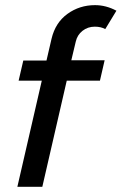

<svg xmlns="http://www.w3.org/2000/svg" viewBox="-20 -720 469 740"><path d="M46.9 0 141.1 -409.2H51.8L69.8 -486.8H159.2L178.7 -570.8Q193.4 -632.8 240 -666.5Q286.6 -700.2 346.2 -700.2Q388.7 -700.2 428.7 -678.7L385.7 -607.9Q369.1 -617.2 345.2 -617.2Q318.4 -617.2 298.1 -601.3Q277.8 -585.4 272 -559.6L254.9 -487.8H383.3L365.2 -409.2H237.3L143.1 0Z"/></svg>

Font: HK Grotesk Medium Italic
Style: Regular
Weight: 500
Italic angle: -13°
Designer: Alfredo Marco Pradil and Stefan Peev
Foundry: Hanken Design Co.
Version: Version 1.000;PS 001.000;hotconv 1.0.88;makeotf.lib2.5.64775